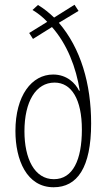

<svg xmlns="http://www.w3.org/2000/svg" viewBox="-20 -872 449 809"><path d="M140 -851 117 -830C137 -818 160 -801 179 -780L103 -733L119 -708L199 -758C263 -686 301 -587 316 -490H313C298 -521 262 -558 204 -558C114 -558 45 -470 45 -320C45 -199 92 -83 206 -83C305 -83 364 -165 364 -352C364 -519 320 -669 228 -776L311 -826L294 -852L208 -798C187 -818 165 -836 140 -851ZM210 -524C281 -524 325 -454 325 -326C325 -198 287 -117 207 -117C125 -117 83 -204 83 -319C83 -444 131 -524 210 -524Z"/></svg>

Font: Noto Sans Kannada UI ExtraCondensed ExtraLight
Style: Regular
Weight: 200
Width: 2
Designer: Jelle Bosma - Monotype Design Team
Foundry: Monotype Imaging Inc.
Version: Version 2.005